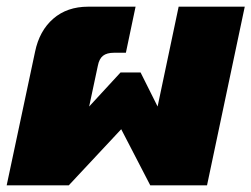

<svg xmlns="http://www.w3.org/2000/svg" viewBox="-30 -555 753 575"><path d="M75 -400Q88 -463 129.5 -499Q171 -535 234 -535H376L347 -397H311Q290 -397 278.5 -388Q267 -379 263 -358L237 -236L331 -338H391L442 -236L505 -535H703L590 0H420L333 -168L176 0H-10Z"/></svg>

Font: Prompt ExtraBold
Style: Italic
Weight: 800
Italic angle: -12°
Designer: Katatrad Team
Foundry: CadsonDemak
Version: Version 1.001